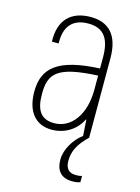

<svg xmlns="http://www.w3.org/2000/svg" viewBox="-115 -604 646 884"><g transform="rotate(15 208.0 -161.5)"><path d="M327 183C294 183 277 165 277 128C277 82 296 45 343 0H342V-378C342 -488 292 -538 206 -538C113 -538 58 -485 62 -382H94C91 -468 134 -506 203 -506C279 -506 308 -459 308 -373V-320C109 -311 43 -252 43 -139C43 -48 85 10 165 10C233 10 283 -29 306 -76H308L313 0C273 30 240 83 240 132C240 187 267 215 319 215C335 215 347 213 356 209V179C350 182 340 183 327 183ZM308 -219C308 -96 247 -22 169 -22C106 -22 80 -59 80 -138C80 -236 115 -277 308 -286Z"/></g></svg>

Font: Kathrein 37 Thin Condensed
Style: Regular
Weight: 250
Width: 3
Designer: Lazydogs Typefoundry, based on Open Sans by Ascender Corporation
Foundry: Lazydogs Typefoundry
Version: Version 1.003;PS 001.003;hotconv 1.0.88;makeotf.lib2.5.64775